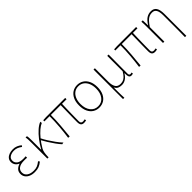

<svg xmlns="http://www.w3.org/2000/svg" viewBox="252 -1670 3029 3029"><g transform="rotate(-45 1767.0 -155.0)"><path d="M238 12Q181 12 140 -6Q99 -24 76.5 -55.5Q54 -87 54 -128Q54 -182 86.5 -212Q119 -242 158 -252V-256Q121 -271 100.5 -301Q80 -331 80 -368Q80 -408 102 -435Q124 -462 161.5 -476Q199 -490 244 -490Q288 -490 323.5 -475Q359 -460 390 -435L374 -412Q343 -436 311.5 -449Q280 -462 242 -462Q190 -462 151 -439Q112 -416 112 -366Q112 -324 145.5 -295Q179 -266 256 -266Q270 -266 280.5 -266.5Q291 -267 310 -268V-236Q289 -238 274 -238Q259 -238 242 -238Q166 -238 126 -209Q86 -180 86 -129Q86 -77 128 -46.5Q170 -16 242 -16Q287 -16 320.5 -29.5Q354 -43 393 -75L410 -51Q369 -17 330.5 -2.5Q292 12 238 12Z M526 0V-360Q526 -389 525 -420Q524 -451 518 -478H548Q553 -462 554.5 -432Q556 -402 556 -372V-172H560Q600 -246 651.5 -312Q703 -378 757 -425.5Q811 -473 858 -490L862 -460Q821 -443 774 -403Q727 -363 678.5 -304Q630 -245 586 -170Q568 -140 561.5 -101.5Q555 -63 554 -22V0ZM852 6Q819 -30 782.5 -81Q746 -132 712 -186Q678 -240 654 -285L676 -303Q700 -255 733.5 -201.5Q767 -148 805.5 -95.5Q844 -43 884 0Z M1337 12Q1313 12 1297 3.5Q1281 -5 1273 -23.5Q1265 -42 1265 -72Q1265 -97 1265.5 -140.5Q1266 -184 1267 -237.5Q1268 -291 1269 -346Q1270 -401 1271 -448H1052Q1052 -336 1042.5 -219.5Q1033 -103 1022 2L990 0Q1005 -105 1014.5 -221Q1024 -337 1024 -448H908V-474L974 -478H1402V-448H1301Q1299 -400 1297.5 -344Q1296 -288 1295 -233.5Q1294 -179 1293.5 -135Q1293 -91 1293 -66Q1293 -41 1304 -28.5Q1315 -16 1339 -16Q1345 -16 1354.5 -17.5Q1364 -19 1380 -22L1386 4Q1375 7 1364 9.5Q1353 12 1337 12Z M1678 12Q1619 12 1572.5 -17Q1526 -46 1499 -102Q1472 -158 1472 -238Q1472 -319 1499 -375Q1526 -431 1572.5 -460.5Q1619 -490 1678 -490Q1737 -490 1783.5 -460.5Q1830 -431 1857 -375Q1884 -319 1884 -238Q1884 -158 1857 -102Q1830 -46 1783.5 -17Q1737 12 1678 12ZM1678 -16Q1758 -16 1805 -77Q1852 -138 1852 -238Q1852 -305 1830.5 -355.5Q1809 -406 1770 -434Q1731 -462 1678 -462Q1625 -462 1586 -434Q1547 -406 1525.5 -355.5Q1504 -305 1504 -238Q1504 -138 1551.5 -77Q1599 -16 1678 -16Z M2034 180V-478H2064V-174Q2064 -101 2090 -58.5Q2116 -16 2176 -16Q2202 -16 2228 -23.5Q2254 -31 2282 -56.5Q2310 -82 2340 -134V-478H2370Q2370 -406 2369.5 -335.5Q2369 -265 2368.5 -194.5Q2368 -124 2368 -52Q2368 -34 2376 -25Q2384 -16 2396 -16Q2403 -16 2409 -17.5Q2415 -19 2424 -22L2430 4Q2423 7 2414 9.5Q2405 12 2394 12Q2361 12 2350 -12.5Q2339 -37 2340 -92H2338Q2305 -38 2265 -13Q2225 12 2180 12Q2141 12 2111 -1Q2081 -14 2060 -54Q2060 3 2060 39.5Q2060 76 2061 107.5Q2062 139 2064 180Z M2919 12Q2895 12 2879 3.5Q2863 -5 2855 -23.5Q2847 -42 2847 -72Q2847 -97 2847.5 -140.5Q2848 -184 2849 -237.5Q2850 -291 2851 -346Q2852 -401 2853 -448H2634Q2634 -336 2624.5 -219.5Q2615 -103 2604 2L2572 0Q2587 -105 2596.5 -221Q2606 -337 2606 -448H2490V-474L2556 -478H2984V-448H2883Q2881 -400 2879.5 -344Q2878 -288 2877 -233.5Q2876 -179 2875.5 -135Q2875 -91 2875 -66Q2875 -41 2886 -28.5Q2897 -16 2921 -16Q2927 -16 2936.5 -17.5Q2946 -19 2962 -22L2968 4Q2957 7 2946 9.5Q2935 12 2919 12Z M3416 180Q3417 120 3417.5 59.5Q3418 -1 3418 -62Q3418 -123 3418 -183.5Q3418 -244 3418 -304Q3418 -384 3395.5 -423Q3373 -462 3322 -462Q3288 -462 3259.5 -450Q3231 -438 3201.5 -408Q3172 -378 3136 -324V0H3106V-360Q3106 -389 3105.5 -415.5Q3105 -442 3102 -478H3132L3136 -364H3138Q3180 -433 3224.5 -461.5Q3269 -490 3324 -490Q3387 -490 3416.5 -445.5Q3446 -401 3446 -308V180Z"/></g></svg>

Font: Source Sans Variable
Style: Regular
Weight: 200
Designer: Paul D. Hunt
Foundry: Adobe Systems Incorporated
Version: Version 3.006;hotconv 1.0.111;makeotfexe 2.5.65597